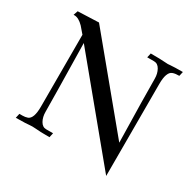

<svg xmlns="http://www.w3.org/2000/svg" viewBox="-136 -731 916 902"><g transform="rotate(30 322.0 -279.5)"><path d="M544.9 24.4H544.4L141.6 -463.4Q147.5 -153.8 147.5 -93.8Q147.5 -65.4 159.2 -44.7Q170.9 -23.9 191.4 -23.9H228.5Q225.1 -11.7 223.1 0.5Q166 0.5 147.5 -2Q136.7 -2.9 128.9 -2.9Q121.1 -2.9 113.8 -2.2Q106.4 -1.5 90.6 -0.5Q74.7 0.5 40.5 0.5L45.9 -23.9H62.5Q77.1 -23.9 89.8 -28.3Q116.7 -38.6 116.7 -103.5V-493.7L87.4 -527.8Q61.5 -554.2 38.6 -554.2H33.7Q39.1 -571.3 42 -578.1Q58.6 -578.1 155.3 -582.5L520 -141.1Q514.2 -394.5 514.2 -484.4Q514.2 -512.2 502.4 -533.2Q490.7 -554.2 470.2 -554.2H433.1Q436.5 -565.9 438.5 -578.1Q495.6 -578.1 514.2 -576.2Q524.9 -575.2 532.7 -575.2Q539.6 -575.2 545.4 -576.2Q566.9 -578.1 612.8 -578.1L607.4 -554.2Q584.5 -554.2 572.3 -549.3Q544.9 -539.6 544.9 -474.6Z"/></g></svg>

Font: Quaaykop
Style: Regular
Weight: 400
Designer: Tup Wanders
Foundry: Free font, DO NOT SELL
Version: Version 1.00;July 31, 2023;FontCreator 11.5.0.2430 64-bit